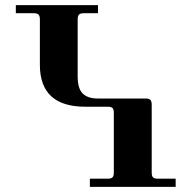

<svg xmlns="http://www.w3.org/2000/svg" viewBox="-20 -732 746 752"><path d="M42 -680.2V-711.9H363.8V-680.2H308.1Q294.4 -680.2 289.3 -674.8Q284.2 -669.4 284.2 -655.8V-433.1Q284.2 -384.8 304.2 -365.5Q324.2 -346.2 361.8 -346.2H549.8Q563.5 -346.2 568.8 -340.8Q574.2 -335.4 574.2 -321.8V-56.2Q574.2 -42.5 579.3 -37.4Q584.5 -32.2 598.1 -32.2H668V0H332V-32.2H401.9Q415.5 -32.2 420.7 -37.4Q425.8 -42.5 425.8 -56.2V-290Q425.8 -303.7 420.7 -308.8Q415.5 -314 401.9 -314H314Q136.2 -314 136.2 -478V-655.8Q136.2 -669.4 130.9 -674.8Q125.5 -680.2 111.8 -680.2Z"/></svg>

Font: Flanker Steampunk
Style: Bold
Weight: 700
Designer: Alexey Kryukov, Leonardo Di Lena
Foundry: Alexey Kryukov, Leonardo Di Lena
Version: 1.210